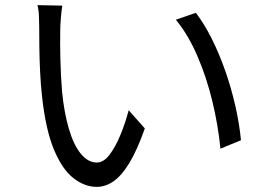

<svg xmlns="http://www.w3.org/2000/svg" viewBox="-20 -720 1040 749"><path d="M223 -698Q220 -680 217.5 -650.5Q215 -621 215 -601Q214 -554 215.5 -490Q217 -426 222 -364Q230 -281 248.5 -218Q267 -155 295 -120.5Q323 -86 358 -86Q384 -86 407 -116Q430 -146 449.5 -193Q469 -240 482 -290L545 -219Q515 -134 484.5 -84Q454 -34 422.5 -12.5Q391 9 357 9Q310 9 266 -25.5Q222 -60 190 -137.5Q158 -215 144 -344Q139 -388 136.5 -439Q134 -490 133.5 -536Q133 -582 133 -611Q133 -628 132 -655Q131 -682 126 -700ZM744 -670Q777 -627 806.5 -568Q836 -509 859.5 -441.5Q883 -374 898.5 -305Q914 -236 920 -173L840 -140Q831 -231 808.5 -324.5Q786 -418 750 -501.5Q714 -585 666 -643Z"/></svg>

Font: Go Noto Kurrent-Regular
Style: Regular
Weight: 400
Designer: Monotype Design Team
Foundry: Monotype Imaging Inc.
Version: Version 2.012; ttfautohint (v1.8.4.7-5d5b)